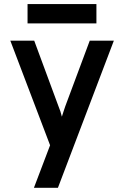

<svg xmlns="http://www.w3.org/2000/svg" viewBox="-20 -706 595 920"><path d="M142.5 194 220 -10 29.5 -511H144L260.5 -196Q265.5 -184 269.5 -172Q273.5 -160 276.5 -147Q280.5 -160 284.5 -172Q288.5 -184 292.5 -196L410 -511H525.5L257.5 194ZM112 -594V-686.5H442V-594Z"/></svg>

Font: Overpass SemiBold
Style: Regular
Weight: 600
Designer: Delve Withrington, Dave Bailey, Thomas Jockin
Foundry: Delve Fonts LLC
Version: Version 4.000